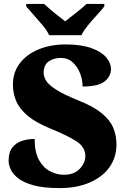

<svg xmlns="http://www.w3.org/2000/svg" viewBox="-20 -951 645 981"><path d="M284 10Q203 10 152 -4Q101 -18 73 -40Q45 -62 34.5 -86Q24 -110 24 -129Q24 -174 43.5 -198Q63 -222 93 -231.5Q123 -241 157 -241Q157 -173 179.5 -133Q202 -93 236.5 -75.5Q271 -58 306 -58Q359 -58 387.5 -88.5Q416 -119 416 -153Q416 -201 368.5 -230.5Q321 -260 240 -293Q164 -324 122 -359Q80 -394 63 -434Q46 -474 46 -518Q46 -582 81.5 -628Q117 -674 178 -699Q239 -724 315 -724Q396 -724 447.5 -705Q499 -686 523 -657.5Q547 -629 547 -598Q547 -561 514.5 -535Q482 -509 402 -509Q402 -543 389 -576.5Q376 -610 351.5 -632.5Q327 -655 291 -655Q254 -655 228.5 -637Q203 -619 203 -579Q203 -559 216 -538Q229 -517 267.5 -492.5Q306 -468 380 -438Q456 -408 498.5 -373.5Q541 -339 558 -299.5Q575 -260 575 -212Q575 -147 539.5 -97Q504 -47 438.5 -18.5Q373 10 284 10ZM231 -771Q221 -794 199 -820.5Q177 -847 153.5 -873Q130 -899 114 -918V-931H205Q216 -921 235.5 -904Q255 -887 276.5 -870.5Q298 -854 313 -842Q328 -854 349.5 -870.5Q371 -887 391.5 -904Q412 -921 422 -931H513V-918Q498 -899 474 -873Q450 -847 428.5 -820.5Q407 -794 396 -771Z"/></svg>

Font: Noto Serif Ethiopic Black
Style: Regular
Weight: 900
Designer: Monotype Design Team
Foundry: Monotype Imaging Inc.
Version: Version 2.102; ttfautohint (v1.8.4.7-5d5b)